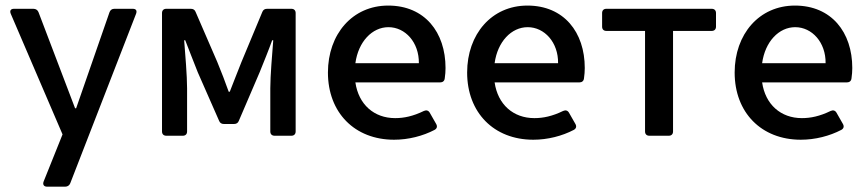

<svg xmlns="http://www.w3.org/2000/svg" viewBox="-20 -497 3178 703"><path d="M152.3 186.5H218.8C227.5 186.5 234.4 181.6 237.3 173.8L478.5 -447.3C482.4 -459 477.5 -464.8 465.8 -464.8H398.4C389.6 -464.8 383.8 -460 380.9 -452.1L258.8 -100.6H254.9L121.1 -452.1C118.2 -460 111.3 -464.8 102.5 -464.8H31.2C19.5 -464.8 14.6 -458 19.5 -446.3L209 -4.9L139.6 168C135.7 178.7 140.6 186.5 152.3 186.5Z M573.2 -449.2V-15.6C573.2 -5.9 579.1 0 588.9 0H649.4C659.2 0 665 -5.9 665 -15.6V-173.8C665 -218.8 658.2 -300.8 654.3 -349.6H658.2C671.9 -312.5 690.4 -268.6 704.1 -232.4L782.2 -54.7C785.2 -46.9 791 -43 799.8 -43H836.9C845.7 -43 851.6 -46.9 854.5 -54.7L930.7 -232.4C945.3 -268.6 962.9 -311.5 976.6 -349.6H980.5C976.6 -300.8 969.7 -218.8 969.7 -173.8V-15.6C969.7 -5.9 975.6 0 985.4 0H1046.9C1056.6 0 1062.5 -5.9 1062.5 -15.6V-449.2C1062.5 -459 1056.6 -464.8 1046.9 -464.8H958C949.2 -464.8 943.4 -460.9 940.4 -453.1L864.3 -270.5C849.6 -232.4 835 -197.3 821.3 -161.1H817.4C804.7 -197.3 791 -232.4 775.4 -270.5L696.3 -453.1C693.4 -460.9 687.5 -464.8 678.7 -464.8H588.9C579.1 -464.8 573.2 -459 573.2 -449.2Z M1611.3 -248C1611.3 -378.9 1535.2 -476.6 1401.4 -476.6C1270.5 -476.6 1180.7 -372.1 1180.7 -231.4C1180.7 -85 1278.3 14.6 1422.9 14.6C1475.6 14.6 1528.3 1 1571.3 -21.5C1580.1 -26.4 1582 -34.2 1577.1 -43L1553.7 -84C1548.8 -92.8 1541 -94.7 1532.2 -90.8C1492.2 -71.3 1459 -64.5 1426.8 -64.5C1349.6 -64.5 1293 -114.3 1281.2 -195.3H1591.8C1600.6 -195.3 1607.4 -200.2 1608.4 -210C1610.4 -222.7 1611.3 -236.3 1611.3 -248ZM1513.7 -265.6H1281.2C1292 -344.7 1342.8 -397.5 1402.3 -397.5C1463.9 -397.5 1514.6 -341.8 1513.7 -265.6Z M2121.1 -248C2121.1 -378.9 2044.9 -476.6 1911.1 -476.6C1780.3 -476.6 1690.4 -372.1 1690.4 -231.4C1690.4 -85 1788.1 14.6 1932.6 14.6C1985.4 14.6 2038.1 1 2081.1 -21.5C2089.8 -26.4 2091.8 -34.2 2086.9 -43L2063.5 -84C2058.6 -92.8 2050.8 -94.7 2042 -90.8C2002 -71.3 1968.8 -64.5 1936.5 -64.5C1859.4 -64.5 1802.7 -114.3 1791 -195.3H2101.6C2110.4 -195.3 2117.2 -200.2 2118.2 -210C2120.1 -222.7 2121.1 -236.3 2121.1 -248ZM2023.4 -265.6H1791C1801.8 -344.7 1852.5 -397.5 1912.1 -397.5C1973.6 -397.5 2024.4 -341.8 2023.4 -265.6Z M2341.8 -383.8V-15.6C2341.8 -5.9 2347.7 0 2357.4 0H2428.7C2438.5 0 2444.3 -5.9 2444.3 -15.6V-383.8H2585.9C2595.7 -383.8 2601.6 -389.6 2601.6 -399.4V-449.2C2601.6 -459 2595.7 -464.8 2585.9 -464.8H2200.2C2190.4 -464.8 2184.6 -459 2184.6 -449.2V-399.4C2184.6 -389.6 2190.4 -383.8 2200.2 -383.8Z M3100.6 -248C3100.6 -378.9 3024.4 -476.6 2890.6 -476.6C2759.8 -476.6 2669.9 -372.1 2669.9 -231.4C2669.9 -85 2767.6 14.6 2912.1 14.6C2964.8 14.6 3017.6 1 3060.5 -21.5C3069.3 -26.4 3071.3 -34.2 3066.4 -43L3043 -84C3038.1 -92.8 3030.3 -94.7 3021.5 -90.8C2981.4 -71.3 2948.2 -64.5 2916 -64.5C2838.9 -64.5 2782.2 -114.3 2770.5 -195.3H3081.1C3089.8 -195.3 3096.7 -200.2 3097.7 -210C3099.6 -222.7 3100.6 -236.3 3100.6 -248ZM3002.9 -265.6H2770.5C2781.2 -344.7 2832 -397.5 2891.6 -397.5C2953.1 -397.5 3003.9 -341.8 3002.9 -265.6Z"/></svg>

Font: Ed Sans Neue Medium
Style: Regular
Weight: 500
Designer: Stephen Hutchings
Version: Version 1.004;PS 001.004;hotconv 1.0.88;makeotf.lib2.5.64775